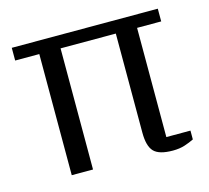

<svg xmlns="http://www.w3.org/2000/svg" viewBox="-82 -611 777 715"><g transform="rotate(-15 306.5 -253.5)"><path d="M501 9Q448 9 428 -12Q408 -33 408 -85V-467H195V0H113V-467H20V-516H583V-467H490V-46H583V-12Q567 -4 547 2.5Q527 9 501 9Z"/></g></svg>

Font: IBM Plex Serif
Style: Regular
Weight: 400
Designer: Mike Abbink, Paul van der Laan, Pieter van Rosmalen
Foundry: Bold Monday
Version: Version 2.6